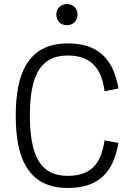

<svg xmlns="http://www.w3.org/2000/svg" viewBox="-20 -924 649 951"><path d="M312 -799C342 -799 364 -821 364 -852C364 -882 342 -904 312 -904C281 -904 259 -882 259 -852C259 -821 281 -799 312 -799ZM316 7C423 7 492 -31 533 -108C548 -137 559 -175 567 -216L498 -229C494 -198 484 -163 475 -144C447 -83 396 -53 316 -53C248 -53 198 -77 166 -136C142 -182 128 -250 128 -351C128 -450 141 -519 166 -566C198 -624 247 -649 316 -649C396 -649 447 -618 475 -558C485 -537 494 -504 498 -472L567 -486C560 -527 546 -568 533 -593C492 -670 423 -709 316 -709C216 -709 151 -672 109 -602C74 -543 58 -458 58 -351C58 -243 74 -158 109 -100C151 -30 216 7 316 7Z"/></svg>

Font: Arthouse Owned
Style: Regular
Weight: 400
Designer: Jeremy Tribby
Foundry: Tribby Type
Version: Version 1.000;PS 001.000;hotconv 1.0.88;makeotf.lib2.5.64775